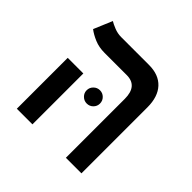

<svg xmlns="http://www.w3.org/2000/svg" viewBox="-159 -758 904 904"><g transform="rotate(45 293.0 -306.0)"><path d="M398.4 0V-392.1Q398.4 -478 325.7 -478H178.2Q140.6 -478 111.1 -490.5Q81.5 -502.9 60.5 -519L99.6 -611.8Q110.8 -604.5 133.8 -595.2Q156.7 -585.9 181.2 -585.9H366.2Q431.2 -585.9 466.6 -547.9Q502 -509.8 502 -439.5V0ZM71.8 0V-338.9H175.8V0ZM287.1 -250Q269 -250 255.9 -262.9Q242.7 -275.9 242.7 -293.9Q242.7 -312.5 255.9 -325.4Q269 -338.4 287.1 -338.4Q305.7 -338.4 318.6 -325.4Q331.5 -312.5 331.5 -293.9Q331.5 -275.9 318.6 -262.9Q305.7 -250 287.1 -250Z"/></g></svg>

Font: Cascadia Code Medium
Style: Regular
Weight: 500
Monospace: yes
Designer: Aaron Bell
Foundry: Saja Typeworks
Version: Version 2407.024